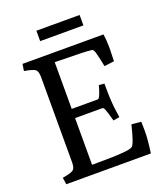

<svg xmlns="http://www.w3.org/2000/svg" viewBox="-151 -938 893 1039"><g transform="rotate(-20 296.0 -418.0)"><path d="M50 0 44 -39Q97 -48 108.5 -59Q120 -70 120 -101V-592Q120 -623 108.5 -634Q97 -645 44 -654L50 -693H516Q522 -656 522 -614Q522 -583 520 -537L463 -530Q449 -599 443 -616.5Q437 -634 429 -635Q405 -638 368 -639L217 -642V-373H367Q380 -373 399 -444L430 -441Q430 -413 430.5 -391.5Q431 -370 431.5 -357.5Q432 -345 433.5 -327.5Q435 -310 435.5 -304Q436 -298 439.5 -275Q443 -252 444 -243L408 -237Q392 -294 386.5 -307Q381 -320 374 -320H217V-51L306 -52Q337 -52 361.5 -53.5Q386 -55 399.5 -56Q413 -57 423.5 -59Q434 -61 437.5 -62Q441 -63 444 -64.5Q447 -66 448 -66Q465 -71 492 -184L547 -179Q548 -162 548 -128Q548 -75 537 0ZM182 -776V-836H431V-776Z"/></g></svg>

Font: Poly
Style: Regular
Weight: 400
Designer: Jos Nicols Silva Schwarzenberg
Foundry: Jose Nicolas Silva Schwarzenberg
Version: Version 1.001